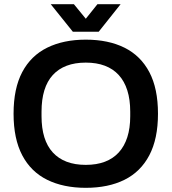

<svg xmlns="http://www.w3.org/2000/svg" viewBox="-20 -888 822 920"><path d="M391 12Q284 12 206 -26.5Q128 -65 86.5 -144Q45 -223 45 -343Q45 -464 86.5 -542.5Q128 -621 206 -659.5Q284 -698 391 -698Q499 -698 576.5 -659.5Q654 -621 695.5 -542.5Q737 -464 737 -343Q737 -223 695.5 -144Q654 -65 576.5 -26.5Q499 12 391 12ZM391 -98Q443 -98 482.5 -113Q522 -128 549 -157.5Q576 -187 590 -230.5Q604 -274 604 -331V-353Q604 -411 590 -455Q576 -499 549 -528.5Q522 -558 482.5 -573Q443 -588 391 -588Q339 -588 299.5 -573Q260 -558 233 -528.5Q206 -499 192.5 -455Q179 -411 179 -353V-331Q179 -274 192.5 -230.5Q206 -187 233 -157.5Q260 -128 299.5 -113Q339 -98 391 -98ZM223 -868H334L419 -764L363 -763L447 -868H558L453 -736H329Z"/></svg>

Font: Archivo SemiBold SemiBold
Style: Regular
Weight: 600
Version: Version 2.001